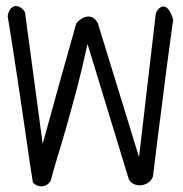

<svg xmlns="http://www.w3.org/2000/svg" viewBox="-20 -623 618 648"><path d="M90.8 -7.8Q87.9 -24.4 81.5 -67.9Q75.2 -111.3 66.9 -168Q58.6 -224.6 49.3 -288.1Q40 -351.6 31.2 -408.2Q22.5 -464.8 15.6 -508.3Q8.8 -551.8 5.9 -568.4Q8.8 -585.9 16.6 -594.2Q24.4 -602.5 33.2 -602.5Q42 -602.5 50.8 -596.7Q59.6 -590.8 64.5 -581.1L124 -137.7Q127 -148.4 135.7 -179.7Q144.5 -210.9 155.8 -252.4Q167 -293.9 180.2 -340.8Q193.4 -387.7 205.1 -429.2Q216.8 -470.7 225.6 -502Q234.4 -533.2 237.3 -543.9Q244.1 -552.7 253.9 -559.1Q263.7 -565.4 273.9 -566.9Q284.2 -568.4 293.9 -563Q303.7 -557.6 310.5 -543.9L449.2 -92.8L505.9 -578.1Q509.8 -587.9 517.1 -594.7Q524.4 -601.6 532.7 -601.1Q541 -600.6 549.3 -590.3Q557.6 -580.1 564.5 -555.7Q563.5 -549.8 560.1 -524.9Q556.6 -500 551.8 -463.9Q546.9 -427.7 541 -382.8Q535.2 -337.9 529.3 -291Q523.4 -244.1 517.6 -199.2Q511.7 -154.3 507.3 -118.2Q502.9 -82 500 -57.1Q497.1 -32.2 496.1 -26.4Q489.3 -10.7 476.1 -3.9Q462.9 2.9 449.7 2.4Q436.5 2 426.3 -4.9Q416 -11.7 413.1 -23.4L275.4 -474.6Q257.8 -392.6 239.7 -324.7Q221.7 -256.8 205.6 -200.2Q189.5 -143.6 175.3 -97.7Q161.1 -51.8 151.4 -13.7Q145.5 -2.9 136.7 1.5Q127.9 5.9 119.1 5.9Q110.4 5.9 102.5 2Q94.7 -2 90.8 -7.8Z"/></svg>

Font: Shadows Into Light Two
Style: Regular
Weight: 400
Designer: Kimberly Geswein
Foundry: Kimberly Geswein
Version: Version 1.003 2012